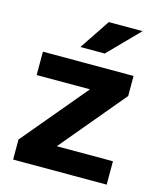

<svg xmlns="http://www.w3.org/2000/svg" viewBox="-110 -812 747 892"><g transform="rotate(15 263.0 -366.0)"><path d="M38 -96.4 298.4 -407.6H42V-520H478V-423.6L218 -112.4H488V0H38ZM302.2 -732H464.6L321.6 -586H204.4Z"/></g></svg>

Font: Aspekta Variable
Style: Regular
Weight: 400
Designer: Ivo Dolenc
Version: Version 2.100